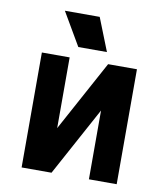

<svg xmlns="http://www.w3.org/2000/svg" viewBox="-83 -816 767 885"><g transform="rotate(10 300.0 -373.0)"><path d="M78 0V-538H208V-207L388 -538H523V0H393V-322L218 0ZM239 -592 149 -746H312L373 -592Z"/></g></svg>

Font: Geist Mono ExtraBold
Style: Regular
Weight: 800
Monospace: yes
Designer: Basement.studio, Andrés Briganti, Mateo Zaragoza
Foundry: Basement.studio, Vercel, Andrés Briganti, Guido Ferreyra, Mateo Zaragoza
Version: Version 1.500; ttfautohint (v1.8.4.7-5d5b)